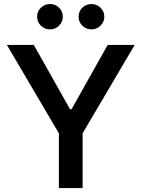

<svg xmlns="http://www.w3.org/2000/svg" viewBox="-20 -956 720 976"><path d="M15.1 -727.5H151.9L335.9 -400.9H343.8L527.3 -727.5H664.6L399.9 -278.3V0H279.3V-278.3ZM444.8 -806.6Q417.5 -806.6 398.4 -825.7Q379.4 -844.7 379.4 -871.1Q379.4 -897.9 398.4 -916.7Q417.5 -935.5 444.8 -935.5Q471.7 -935.5 491 -916.7Q510.3 -897.9 510.3 -871.1Q510.3 -844.7 491 -825.7Q471.7 -806.6 444.8 -806.6ZM233.9 -806.6Q207 -806.6 187.7 -825.7Q168.5 -844.7 168.5 -871.1Q168.5 -897.9 187.7 -916.7Q207 -935.5 233.9 -935.5Q261.2 -935.5 280.3 -916.7Q299.3 -897.9 299.3 -871.1Q299.3 -844.7 280.3 -825.7Q261.2 -806.6 233.9 -806.6Z"/></svg>

Font: Inter Cardless Tabular Medium
Style: Regular
Weight: 500
Designer: Rasmus Andersson
Foundry: rsms
Version: Version 4.000;git-4fc901f